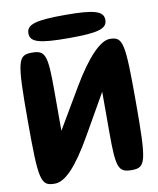

<svg xmlns="http://www.w3.org/2000/svg" viewBox="-94 -998 843 1022"><g transform="rotate(-10 327.5 -487.5)"><path d="M35 -404C35 -79 43 -50 119 -50C176 -50 241 -119 327 -269L452 -488V-269C452 -77 462 -50 535 -50C611 -50 619 -79 619 -404C619 -725 612 -758 540 -758C489 -758 415 -682 331 -540L202 -321V-540C202 -732 192 -758 119 -758C43 -758 35 -729 35 -404ZM119 -862C119 -814 169 -800 327 -800C485 -800 535 -814 535 -862C535 -910 485 -925 327 -925C169 -925 119 -910 119 -862Z"/></g></svg>

Font: Hussar Skorodowane
Style: Bold
Weight: 700
Foundry: Cannot Into Space Fonts
Version: Version 0.892